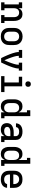

<svg xmlns="http://www.w3.org/2000/svg" viewBox="2001 -2790 797 4840"><g transform="rotate(90 2400.0 -370.5)"><path d="M39 0V-84H92V-446H39V-530H187V-439Q197 -461 211.5 -480.5Q226 -500 246 -513Q266 -526 290 -532Q314 -538 338 -538Q364 -538 389.5 -531Q415 -524 436 -508Q457 -492 471 -470Q485 -448 493.5 -423Q502 -398 505 -372Q508 -346 508 -320V-84H561V0H360V-84H413V-320Q413 -337 410.5 -353.5Q408 -370 402.5 -385.5Q397 -401 387 -414.5Q377 -428 363 -437Q349 -446 333 -450Q317 -454 300 -454Q283 -454 267 -450Q251 -446 237 -437Q223 -428 213 -414.5Q203 -401 197.5 -385.5Q192 -370 189.5 -353.5Q187 -337 187 -320V-84H240V0Z M900 8Q871 8 842 3Q813 -2 787 -15.5Q761 -29 740.5 -50Q720 -71 707 -97Q694 -123 689 -152Q684 -181 684 -210V-320Q684 -349 689 -378Q694 -407 707 -433Q720 -459 740.5 -480Q761 -501 787 -514.5Q813 -528 842 -534.5Q871 -541 900 -541Q929 -541 958 -534.5Q987 -528 1013 -514.5Q1039 -501 1059.5 -480Q1080 -459 1093 -433Q1106 -407 1111 -378Q1116 -349 1116 -320V-210Q1116 -181 1111 -152Q1106 -123 1093 -97Q1080 -71 1059.5 -50Q1039 -29 1013 -15.5Q987 -2 958 3Q929 8 900 8ZM900 -76Q917 -76 934 -79.5Q951 -83 965.5 -92Q980 -101 991 -114Q1002 -127 1009 -143Q1016 -159 1018.5 -176Q1021 -193 1021 -210V-320Q1021 -337 1018 -354Q1015 -371 1008.5 -387Q1002 -403 991 -416.5Q980 -430 965 -438.5Q950 -447 933 -450.5Q916 -454 898 -454Q881 -454 864.5 -450Q848 -446 833.5 -437.5Q819 -429 808 -415.5Q797 -402 790.5 -386.5Q784 -371 781.5 -354Q779 -337 779 -320V-210Q779 -193 781.5 -176Q784 -159 791 -143Q798 -127 809 -114Q820 -101 834.5 -92Q849 -83 866 -79.5Q883 -76 900 -76Z M1445 0Q1428 -35 1411 -71Q1394 -107 1378.5 -143.5Q1363 -180 1348.5 -217Q1334 -254 1322 -291.5Q1310 -329 1301 -368Q1292 -407 1292 -446H1239V-530H1440V-446H1387Q1387 -414 1393.5 -382.5Q1400 -351 1409 -320.5Q1418 -290 1428.5 -260Q1439 -230 1450.5 -200Q1462 -170 1474.5 -140.5Q1487 -111 1500 -82Q1513 -111 1525.5 -140.5Q1538 -170 1549.5 -200Q1561 -230 1571.5 -260Q1582 -290 1591 -320.5Q1600 -351 1606.5 -382.5Q1613 -414 1613 -446H1560V-530H1761V-446H1708Q1708 -407 1699 -368Q1690 -329 1678 -291.5Q1666 -254 1651.5 -217Q1637 -180 1621.5 -143.5Q1606 -107 1589 -71Q1572 -35 1555 0Z M1899 0V-84H2060V-446H1915V-530H2156V-84H2301V0ZM2100 -611Q2086 -611 2072.5 -615Q2059 -619 2049 -629Q2039 -639 2035 -652.5Q2031 -666 2031 -680Q2031 -694 2035 -707.5Q2039 -721 2049 -731Q2059 -741 2072.5 -745Q2086 -749 2100 -749Q2114 -749 2127.5 -745Q2141 -741 2151 -731Q2161 -721 2165 -707.5Q2169 -694 2169 -680Q2169 -666 2165 -652.5Q2161 -639 2151 -629Q2141 -619 2127.5 -615Q2114 -611 2100 -611Z M2661 8Q2635 8 2609 1.5Q2583 -5 2561 -20.5Q2539 -36 2523.5 -58.5Q2508 -81 2499 -105.5Q2490 -130 2487 -156.5Q2484 -183 2484 -210V-320Q2484 -347 2487 -373.5Q2490 -400 2499 -424.5Q2508 -449 2523.5 -471.5Q2539 -494 2561 -509.5Q2583 -525 2609 -531.5Q2635 -538 2661 -538Q2686 -538 2709.5 -532.5Q2733 -527 2753 -513.5Q2773 -500 2788 -480.5Q2803 -461 2813 -439V-651H2760V-735H2908V-84H2961V0H2813V-91Q2803 -69 2788 -49.5Q2773 -30 2753 -16.5Q2733 -3 2709.5 2.5Q2686 8 2661 8ZM2699 -76Q2716 -76 2732.5 -79.5Q2749 -83 2762.5 -92.5Q2776 -102 2786 -115.5Q2796 -129 2802 -144.5Q2808 -160 2810.5 -176.5Q2813 -193 2813 -210V-320Q2813 -337 2810.5 -353.5Q2808 -370 2802 -385.5Q2796 -401 2786 -414.5Q2776 -428 2762.5 -437.5Q2749 -447 2732.5 -450.5Q2716 -454 2699 -454Q2682 -454 2665 -450.5Q2648 -447 2633.5 -438Q2619 -429 2608.5 -415.5Q2598 -402 2591 -386.5Q2584 -371 2581.5 -354Q2579 -337 2579 -320V-210Q2579 -193 2581.5 -176Q2584 -159 2591 -143.5Q2598 -128 2608.5 -114.5Q2619 -101 2633.5 -92Q2648 -83 2665 -79.5Q2682 -76 2699 -76Z M3247 8Q3215 8 3183.5 -0.5Q3152 -9 3128.5 -30Q3105 -51 3094.5 -82Q3084 -113 3084 -144Q3084 -172 3092 -199Q3100 -226 3118 -247Q3136 -268 3160.5 -281.5Q3185 -295 3211.5 -303Q3238 -311 3265.5 -314Q3293 -317 3321 -317H3413V-366Q3413 -387 3403.5 -405.5Q3394 -424 3377 -435Q3360 -446 3339.5 -450Q3319 -454 3299 -454Q3279 -454 3260 -450.5Q3241 -447 3224 -437.5Q3207 -428 3196 -411Q3185 -394 3185 -375Q3185 -374 3185 -374Q3185 -374 3185 -374H3090Q3090 -375 3090 -375Q3090 -375 3090 -375Q3090 -400 3098 -424Q3106 -448 3121 -468Q3136 -488 3156.5 -502Q3177 -516 3200.5 -524Q3224 -532 3249 -535Q3274 -538 3299 -538Q3324 -538 3349.5 -535Q3375 -532 3399.5 -523Q3424 -514 3445 -499Q3466 -484 3481 -463Q3496 -442 3502 -417Q3508 -392 3508 -366V-84H3561V0H3413V-86Q3401 -63 3383.5 -44.5Q3366 -26 3344 -14Q3322 -2 3297 3Q3272 8 3247 8ZM3284 -76Q3308 -76 3332 -82Q3356 -88 3375 -103Q3394 -118 3403.5 -141.5Q3413 -165 3413 -189V-233H3321Q3306 -233 3291 -232Q3276 -231 3261 -228Q3246 -225 3232 -220Q3218 -215 3205.5 -206Q3193 -197 3186 -183Q3179 -169 3179 -154Q3179 -136 3188 -119Q3197 -102 3212.5 -92.5Q3228 -83 3246.5 -79.5Q3265 -76 3284 -76Z M3861 8Q3835 8 3809 1.5Q3783 -5 3761 -20.5Q3739 -36 3723.5 -58.5Q3708 -81 3699 -105.5Q3690 -130 3687 -156.5Q3684 -183 3684 -210V-320Q3684 -347 3687 -373.5Q3690 -400 3699 -424.5Q3708 -449 3723.5 -471.5Q3739 -494 3761 -509.5Q3783 -525 3809 -531.5Q3835 -538 3861 -538Q3886 -538 3909.5 -532.5Q3933 -527 3953 -513.5Q3973 -500 3988 -480.5Q4003 -461 4013 -439V-651H3960V-735H4108V-84H4161V0H4013V-91Q4003 -69 3988 -49.5Q3973 -30 3953 -16.5Q3933 -3 3909.5 2.5Q3886 8 3861 8ZM3899 -76Q3916 -76 3932.5 -79.5Q3949 -83 3962.5 -92.5Q3976 -102 3986 -115.5Q3996 -129 4002 -144.5Q4008 -160 4010.5 -176.5Q4013 -193 4013 -210V-320Q4013 -337 4010.5 -353.5Q4008 -370 4002 -385.5Q3996 -401 3986 -414.5Q3976 -428 3962.5 -437.5Q3949 -447 3932.5 -450.5Q3916 -454 3899 -454Q3882 -454 3865 -450.5Q3848 -447 3833.5 -438Q3819 -429 3808.5 -415.5Q3798 -402 3791 -386.5Q3784 -371 3781.5 -354Q3779 -337 3779 -320V-210Q3779 -193 3781.5 -176Q3784 -159 3791 -143.5Q3798 -128 3808.5 -114.5Q3819 -101 3833.5 -92Q3848 -83 3865 -79.5Q3882 -76 3899 -76Z M4502 8Q4473 8 4444 3Q4415 -2 4388.5 -15Q4362 -28 4341 -49Q4320 -70 4307 -96.5Q4294 -123 4289 -152Q4284 -181 4284 -210V-320Q4284 -349 4289 -378Q4294 -407 4307 -433Q4320 -459 4340.5 -480Q4361 -501 4387 -514.5Q4413 -528 4442 -533Q4471 -538 4500 -538Q4529 -538 4558 -533Q4587 -528 4613 -514.5Q4639 -501 4659.5 -480Q4680 -459 4693 -433Q4706 -407 4711 -378Q4716 -349 4716 -320V-223H4379V-210Q4379 -193 4382 -175.5Q4385 -158 4391.5 -142.5Q4398 -127 4409.5 -113.5Q4421 -100 4436 -91.5Q4451 -83 4468 -79.5Q4485 -76 4502 -76Q4521 -76 4540 -79Q4559 -82 4576 -90.5Q4593 -99 4605 -115Q4617 -131 4619 -150H4714Q4713 -125 4704 -102Q4695 -79 4679.5 -60Q4664 -41 4643 -27.5Q4622 -14 4599 -6Q4576 2 4551.5 5Q4527 8 4502 8ZM4621 -307V-320Q4621 -337 4618.5 -354Q4616 -371 4609 -387Q4602 -403 4591 -416Q4580 -429 4565.5 -438Q4551 -447 4534 -450.5Q4517 -454 4500 -454Q4483 -454 4466 -450.5Q4449 -447 4434.5 -438Q4420 -429 4409 -416Q4398 -403 4391 -387Q4384 -371 4381.5 -354Q4379 -337 4379 -320V-307Z"/></g></svg>

Font: Iosevka Curly Slab MdEx
Style: Regular
Weight: 500
Width: 7
Monospace: yes
Designer: Belleve Invis
Foundry: Belleve Invis
Version: Version 11.1.0; ttfautohint (v1.8.3)